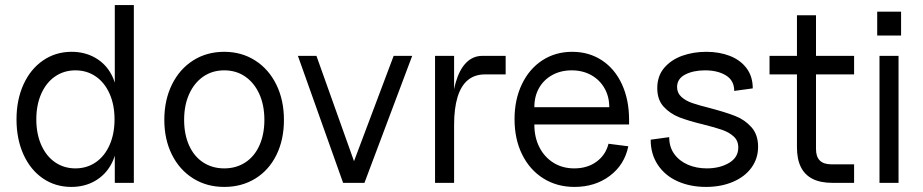

<svg xmlns="http://www.w3.org/2000/svg" viewBox="-20 -720 3633 756"><path d="M45 -250Q45 -327 72.5 -387.5Q100 -448 149.5 -482Q199 -516 262 -516Q314 -516 355 -492.5Q396 -469 418.5 -427Q441 -385 441 -330V-170Q441 -116 418 -73.5Q395 -31 354 -7.5Q313 16 261 16Q198 16 149 -17.5Q100 -51 72.5 -111.5Q45 -172 45 -250ZM431 -250Q431 -307 411.5 -351Q392 -395 357 -419Q322 -443 277 -443Q232 -443 197 -419Q162 -395 142.5 -351Q123 -307 123 -250Q123 -193 142.5 -149Q162 -105 197 -81Q232 -57 277 -57Q322 -57 357 -81Q392 -105 411.5 -149Q431 -193 431 -250ZM432 -700H507V0H432Z M627 -248Q627 -326 657 -387Q687 -448 740.5 -482Q794 -516 863 -516Q931 -516 984.5 -482Q1038 -448 1068 -387Q1098 -326 1098 -248Q1098 -170 1068.5 -110Q1039 -50 985.5 -17Q932 16 863 16Q794 16 740.5 -17.5Q687 -51 657 -111Q627 -171 627 -248ZM1021 -248Q1021 -306 1001 -350Q981 -394 945.5 -418.5Q910 -443 863 -443Q816 -443 780.5 -418.5Q745 -394 725 -350Q705 -306 705 -248Q705 -191 724.5 -147.5Q744 -104 780 -80.5Q816 -57 863 -57Q910 -57 946 -80.5Q982 -104 1001.5 -147.5Q1021 -191 1021 -248Z M1153 -500H1226L1389 -43H1358L1530 -500H1603L1415 0H1331Z M1693 -500H1768V-335L1760 -275Q1760 -345 1774.5 -395.5Q1789 -446 1815.5 -473Q1842 -500 1879 -500H1971V-427H1889Q1849 -427 1822 -404.5Q1795 -382 1781.5 -337.5Q1768 -293 1768 -228V0H1693Z M2006 -251Q2006 -328 2035 -388.5Q2064 -449 2115.5 -482.5Q2167 -516 2233 -516Q2299 -516 2350 -482.5Q2401 -449 2429 -388Q2457 -327 2457 -248V-230H2084Q2084 -179 2104 -140Q2124 -101 2159.5 -79Q2195 -57 2241 -57Q2293 -57 2329 -83.5Q2365 -110 2376 -154L2454 -144Q2439 -71 2381 -27.5Q2323 16 2242 16Q2173 16 2119.5 -17.5Q2066 -51 2036 -111.5Q2006 -172 2006 -251ZM2231 -443Q2188 -443 2154.5 -424.5Q2121 -406 2102.5 -373.5Q2084 -341 2084 -298H2379Q2379 -340 2360 -373Q2341 -406 2307.5 -424.5Q2274 -443 2231 -443Z M2542 -170 2615 -180Q2615 -141 2635 -113.5Q2655 -86 2688.5 -71.5Q2722 -57 2763 -57Q2814 -57 2850.5 -78.5Q2887 -100 2887 -139Q2887 -166 2869 -182.5Q2851 -199 2824 -208.5Q2797 -218 2749 -230Q2691 -244 2655 -258Q2619 -272 2593.5 -299.5Q2568 -327 2568 -373Q2568 -421 2595.5 -453Q2623 -485 2666.5 -500.5Q2710 -516 2761 -516Q2812 -516 2853.5 -500Q2895 -484 2919.5 -451.5Q2944 -419 2944 -372L2871 -362Q2871 -403 2838.5 -423Q2806 -443 2756 -443Q2710 -443 2678 -426.5Q2646 -410 2646 -377Q2646 -354 2663 -338.5Q2680 -323 2706.5 -314Q2733 -305 2777 -294Q2837 -278 2874.5 -263.5Q2912 -249 2938.5 -219.5Q2965 -190 2965 -142Q2965 -96 2939 -60Q2913 -24 2866 -4Q2819 16 2760 16Q2698 16 2648.5 -6Q2599 -28 2570.5 -70.5Q2542 -113 2542 -170Z M3118 -140V-660H3193V-133Q3193 -103 3208 -88Q3223 -73 3253 -73H3343V0H3258Q3211 0 3180 -15.5Q3149 -31 3133.5 -62Q3118 -93 3118 -140ZM3010 -500H3343V-427H3010Z M3443 -500H3518V0H3443ZM3434 -674H3528V-580H3434Z"/></svg>

Font: Uncut Sans Variable
Style: Regular
Weight: 400
Designer: Kasper Nordkvist
Foundry: UNCUT.wtf
Version: Version 1.303;Glyphs 3.1.2 (3151)